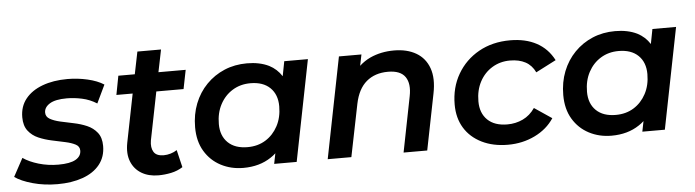

<svg xmlns="http://www.w3.org/2000/svg" viewBox="-58 -828 3657 1011"><g transform="rotate(-5 1771.0 -322.5)"><path d="M211 7Q141 7 80 -10Q19 -27 -14 -51L38 -147Q71 -124 120.5 -109.5Q170 -95 224 -95Q286 -95 315.5 -112Q345 -129 345 -159Q345 -181 324 -192Q303 -203 270.5 -210Q238 -217 200.5 -225Q163 -233 130.5 -247Q98 -261 77 -288Q56 -315 56 -360Q56 -417 88 -457Q120 -497 177.5 -518.5Q235 -540 310 -540Q364 -540 416 -528Q468 -516 502 -494L456 -398Q420 -421 378.5 -430Q337 -439 298 -439Q237 -439 207.5 -420.5Q178 -402 178 -374Q178 -352 199 -340Q220 -328 252.5 -320.5Q285 -313 322.5 -305.5Q360 -298 392.5 -284Q425 -270 446 -243.5Q467 -217 467 -173Q467 -115 434.5 -74.5Q402 -34 344 -13.5Q286 7 211 7Z M744 7Q692 7 654.5 -15.5Q617 -38 600.5 -79.5Q584 -121 595 -178L646 -434H560L579 -534H666L690 -652H815L791 -534H935L915 -434H771L720 -179Q714 -142 728 -119Q742 -96 781 -96Q799 -96 817.5 -101.5Q836 -107 851 -117L873 -25Q845 -7 811 0Q777 7 744 7Z M1193 7Q1128 7 1074.5 -21Q1021 -49 989.5 -101.5Q958 -154 958 -228Q958 -296 980.5 -353Q1003 -410 1044 -452Q1085 -494 1139.5 -517Q1194 -540 1259 -540Q1326 -540 1375 -516Q1416 -495 1441 -456L1456 -534H1581L1475 0H1356L1367 -55Q1354 -43 1340 -34Q1279 7 1193 7ZM1225 -100Q1279 -100 1320 -125.5Q1361 -151 1385 -196Q1409 -241 1409 -300Q1409 -362 1372 -398Q1335 -434 1268 -434Q1215 -434 1173.5 -408.5Q1132 -383 1108 -338Q1084 -293 1084 -234Q1084 -172 1121 -136Q1158 -100 1225 -100Z M2036 -540Q2105 -540 2153 -512Q2201 -484 2220.5 -429.5Q2240 -375 2224 -296L2165 0H2040L2098 -293Q2111 -358 2086 -394.5Q2061 -431 1995 -431Q1926 -431 1881 -393Q1836 -355 1820 -277L1764 0H1639L1745 -534H1864L1852 -475Q1878 -499 1910 -514Q1967 -540 2036 -540Z M2592 7Q2513 7 2453.5 -22.5Q2394 -52 2362 -104.5Q2330 -157 2330 -228Q2330 -318 2371 -388.5Q2412 -459 2484 -499.5Q2556 -540 2650 -540Q2731 -540 2789.5 -508.5Q2848 -477 2880 -415L2773 -360Q2755 -398 2721.5 -416Q2688 -434 2640 -434Q2588 -434 2546 -408.5Q2504 -383 2480 -338Q2456 -293 2456 -234Q2456 -172 2493 -136Q2530 -100 2598 -100Q2642 -100 2680 -118Q2718 -136 2744 -174L2836 -112Q2799 -56 2734 -24.5Q2669 7 2592 7Z M3139 7Q3074 7 3020.5 -21Q2967 -49 2935.5 -101.5Q2904 -154 2904 -228Q2904 -296 2926.5 -353Q2949 -410 2990 -452Q3031 -494 3085.5 -517Q3140 -540 3205 -540Q3272 -540 3321 -516Q3362 -495 3387 -456L3402 -534H3527L3421 0H3302L3313 -55Q3300 -43 3286 -34Q3225 7 3139 7ZM3171 -100Q3225 -100 3266 -125.5Q3307 -151 3331 -196Q3355 -241 3355 -300Q3355 -362 3318 -398Q3281 -434 3214 -434Q3161 -434 3119.5 -408.5Q3078 -383 3054 -338Q3030 -293 3030 -234Q3030 -172 3067 -136Q3104 -100 3171 -100Z"/></g></svg>

Font: Montserrat Thin SemiBold
Style: Italic
Weight: 600
Italic angle: -11.3°
Version: Version 9.000